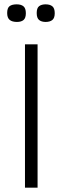

<svg xmlns="http://www.w3.org/2000/svg" viewBox="-20 -864 288 884"><path d="M95 0V-660H153V0ZM190 -763Q171 -763 160 -772Q149 -781 149 -804Q149 -827 160 -835.5Q171 -844 190 -844Q210 -844 221 -835Q232 -826 232 -803Q232 -781 221 -772Q210 -763 190 -763ZM58 -763Q36 -763 24.5 -772.5Q13 -782 13 -804Q13 -827 24 -835.5Q35 -844 57 -844Q77 -844 88 -835Q99 -826 99 -803Q99 -781 88.5 -772Q78 -763 58 -763Z"/></svg>

Font: Bricolage Grotesque 10pt ExtraLight
Style: Regular
Weight: 200
Designer: Mathieu Triay
Foundry: Atelier Triay
Version: Version 1.000; ttfautohint (v1.8.4.7-5d5b);gftools[0.9.32]